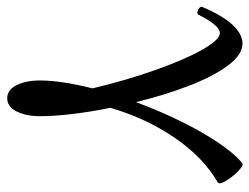

<svg xmlns="http://www.w3.org/2000/svg" viewBox="-104 -352 726 559"><g transform="rotate(90 259.5 -73.0)"><path d="M214.8 174.3Q214.8 112.8 237.8 21Q214.4 -77.1 184.1 -162.6Q153.8 -248 125 -298.8Q96.2 -349.6 76.7 -349.6Q65.4 -349.6 52 -333.7Q38.6 -317.9 22.9 -286.6Q21 -283.2 14.9 -284.4Q8.8 -285.6 3.9 -289.8Q-1 -293.9 0.5 -297.9Q24.9 -356 52 -385.7Q79.1 -415.5 107.4 -415.5Q139.6 -415.5 171.4 -372.8Q203.1 -330.1 230.2 -259.8Q257.3 -189.5 277.8 -105.5Q303.2 -173.8 334.2 -236.8Q365.2 -299.8 397 -346.7Q428.7 -393.6 456.1 -415Q461.4 -419.4 478.5 -403.1Q495.6 -386.7 507.1 -367.2Q518.6 -347.7 511.2 -343.3Q438.5 -301.3 381.6 -218Q324.7 -134.8 294.4 -30.8Q306.2 26.9 312.5 80.3Q318.8 133.8 318.8 174.3Q318.8 214.8 304.9 242.2Q291 269.5 266.6 269.5Q242.2 269.5 228.5 242.2Q214.8 214.8 214.8 174.3Z"/></g></svg>

Font: Junicode Two Beta VF
Style: Regular
Weight: 400
Designer: Peter S. Baker
Foundry: Briery Creek Software
Version: Version 1.031 beta; ttfautohint (v1.8.1.43-b0c9)